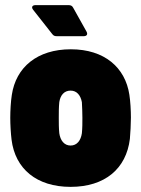

<svg xmlns="http://www.w3.org/2000/svg" viewBox="-20 -720 550 748"><path d="M317 -597 265 -690C261 -698 255 -700 247 -700H118C106 -700 101 -692 109 -682L183 -588C188 -581 193 -579 201 -579H306C318 -579 323 -586 317 -597ZM255 8C389 8 472 -63 486 -179C488 -202 490 -237 490 -262C490 -289 488 -326 484 -351C468 -457 387 -528 256 -528C125 -528 42 -458 26 -350C22 -325 20 -288 20 -261C20 -235 22 -200 25 -176C39 -62 123 8 255 8ZM255 -153C230 -153 215 -173 211 -201C209 -221 209 -241 209 -261C209 -282 209 -302 211 -322C215 -349 230 -367 255 -367C279 -367 294 -349 299 -322C300 -302 301 -282 301 -261C301 -241 301 -221 299 -201C295 -173 280 -153 255 -153Z"/></svg>

Font: Barlow Semi Condensed Black
Style: Regular
Weight: 900
Width: 4
Designer: Jeremy Tribby
Foundry: Tribby Type
Version: Version 1.408;PS 001.408;hotconv 1.0.88;makeotf.lib2.5.64775